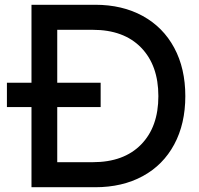

<svg xmlns="http://www.w3.org/2000/svg" viewBox="-20 -785 836 805"><path d="M112 -336H9V-438H112V-765H379Q493 -765 578.5 -718Q664 -671 710.5 -584.5Q757 -498 757 -382Q757 -266 710.5 -179.5Q664 -93 578.5 -46.5Q493 0 379 0H112ZM369 -105Q499 -105 571.5 -179Q644 -253 644 -382Q644 -511 571.5 -585.5Q499 -660 369 -660H220V-438H402V-336H220V-105Z"/></svg>

Font: Application Medium
Style: Regular
Weight: 500
Designer: Wei Huang
Foundry: Wei Huang
Version: Version 0.012